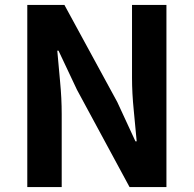

<svg xmlns="http://www.w3.org/2000/svg" viewBox="-20 -761 789 781"><path d="M91 0V-741H242L457 -346L531 -186H536Q531 -244 524 -313Q517 -382 517 -445V-741H657V0H507L293 -396L218 -555H213Q218 -495 224.5 -428Q231 -361 231 -297V0Z"/></svg>

Font: Chiron Sans HK TT
Style: Bold
Weight: 700
Designer: Ryoko NISHIZUKA 西塚涼子 (kana, bopomofo & ideographs); Paul D. Hunt (Latin, Greek & Cyrillic); Sandoll Communications 산돌커뮤니
Foundry: Adobe
Version: Version 2.022;hotconv 1.0.109;makeotfexe 2.5.65596